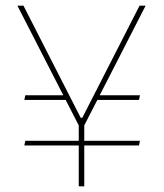

<svg xmlns="http://www.w3.org/2000/svg" viewBox="-20 -659 580 679"><path d="M471.5 -305.5H319L327.5 -322H475ZM66 -144.5 69.5 -161H475L471.5 -144.5ZM69.5 -322H211L220 -305.5H66ZM277 -213.5H259.5L41.5 -639H63L210 -351L265.5 -242.5H271L326.5 -351L473.5 -639H495ZM278 0H258.5V-235.5H278Z"/></svg>

Font: Anek Devanagari Medium Thin
Style: Regular
Weight: 250
Version: Version 1.003